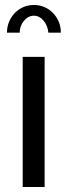

<svg xmlns="http://www.w3.org/2000/svg" viewBox="-20 -750 270 770"><path d="M71 0V-522H159V0ZM116 -687Q93 -687 76 -666.5Q59 -646 59 -619H8Q8 -643 16.5 -663Q25 -683 39.5 -698Q54 -713 73.5 -721.5Q93 -730 116 -730Q139 -730 158.5 -721.5Q178 -713 192.5 -698Q207 -683 215.5 -663Q224 -643 224 -619H174Q171 -648 154.5 -667.5Q138 -687 116 -687Z"/></svg>

Font: Raleway Medium Alt1
Style: Regular
Weight: 500
Designer: Matt McInerney, Pablo Impallari, Rodrigo Fuenzalida
Foundry: Matt McInerney, Pablo Impallari, Rodrigo Fuenzalida
Version: Version 3.000g; ttfautohint (v1.5) -l 8 -r 28 -G 28 -x 14 -D